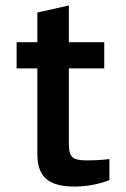

<svg xmlns="http://www.w3.org/2000/svg" viewBox="-20 -670 462 705"><path d="M117.2 -105C117.2 -23.9 153.8 15.1 254.9 15.1C327.1 15.1 381.8 -8.8 381.8 -8.8V-85.9C381.8 -85.9 350.1 -81.1 298.8 -81.1C244.1 -81.1 232.9 -94.2 232.9 -142.1V-418.9H362.8V-515.1H232.9V-649.9L117.2 -624V-515.1H41V-418.9H117.2Z"/></svg>

Font: Doppio One
Style: Regular
Weight: 400
Designer: Szymon Celej
Foundry: Sorkin Type Co
Version: Version 1.002